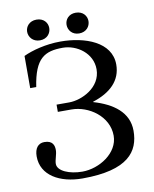

<svg xmlns="http://www.w3.org/2000/svg" viewBox="-89 -858 756 940"><g transform="rotate(-10 289.5 -388.5)"><path d="M102 -740C102 -714 122 -688 157 -688C193 -688 212 -714 212 -740C212 -766 193 -791 157 -791C122 -791 102 -766 102 -740ZM298 -740C298 -714 317 -688 352 -688C388 -688 407 -714 407 -740C407 -766 388 -791 352 -791C317 -791 298 -766 298 -740ZM42 -131C42 -36 133 14 245 14C472 14 531 -70 531 -173C531 -265 457 -317 361 -345V-347C449 -375 504 -427 504 -507C504 -619 376 -665 254 -665C181 -665 111 -646 69 -626V-466H99C120 -606 170 -633 260 -633C330 -633 405 -581 405 -501C405 -409 306 -364 245 -364H182V-328H250C335 -328 431 -263 431 -166C431 -80 335 -19 250 -19C186 -19 128 -43 128 -79C128 -99 140 -124 140 -146C140 -168 133 -194 91 -194C60 -194 42 -171 42 -131Z"/></g></svg>

Font: erewhon
Style: Regular
Weight: 400
Version: Version 1.0.0